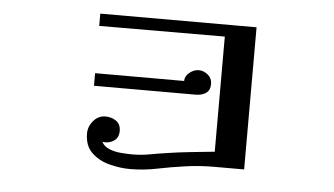

<svg xmlns="http://www.w3.org/2000/svg" viewBox="-41 -544 1083 623"><g transform="rotate(5 500.0 -233.0)"><path d="M640 -284Q640 -263 626.5 -254Q613 -245 593 -245H262V-286H552Q552 -302 566.5 -313.5Q581 -325 596 -325Q613 -325 626.5 -313.5Q640 -302 640 -284ZM771 -17Q724 -17 674 -17Q624 -17 577 -10Q534 -4 490 5Q446 14 402 14Q369 14 334.5 5Q300 -4 276.5 -26.5Q253 -49 253 -89Q253 -112 269 -130.5Q285 -149 308 -149Q328 -149 343 -138.5Q358 -128 358 -106Q358 -84 342 -73.5Q326 -63 305 -66Q313 -51 331 -44Q349 -37 370 -35.5Q391 -34 406 -34Q434 -34 461 -39Q488 -44 516 -48Q554 -54 593.5 -58Q633 -62 671 -66V-441L262 -440V-480H771Z"/></g></svg>

Font: Kaisei Decol
Style: Bold
Weight: 700
Designer: Font-Kai, 金井和夫
Foundry: KAZUO KANAI
Version: Version 5.003